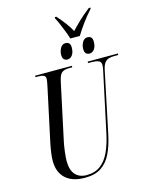

<svg xmlns="http://www.w3.org/2000/svg" viewBox="-150 -1142 978 1246"><g transform="rotate(-15 339.0 -519.0)"><path d="M404 -888Q398 -909 387 -937.5Q376 -966 364 -994Q352 -1022 342 -1040L343 -1048H353Q385 -1012 405 -984.5Q425 -957 441 -928Q464 -953 495.5 -983.5Q527 -1014 571 -1048H582L581 -1040Q545 -1000 517.5 -962Q490 -924 468 -888ZM352 -761Q337 -761 328 -770Q319 -779 319 -801Q319 -824 331 -845.5Q343 -867 365 -867Q380 -867 389 -858.5Q398 -850 398 -829Q398 -798 385 -779.5Q372 -761 352 -761ZM500 -761Q485 -761 476 -770Q467 -779 467 -801Q467 -824 479 -845.5Q491 -867 513 -867Q528 -867 537 -858.5Q546 -850 546 -828Q546 -798 533 -779.5Q520 -761 500 -761ZM264 10Q178 10 133 -32Q88 -74 88 -150Q88 -171 92 -201Q96 -231 102 -261L180 -625Q184 -644 186 -656Q188 -668 188 -675Q188 -692 175.5 -698Q163 -704 140 -704H120L122 -714H369L367 -704H343Q315 -704 298 -691.5Q281 -679 271 -630L192 -261Q185 -230 180 -190Q175 -150 175 -126Q175 -64 202.5 -34Q230 -4 278 -4Q335 -4 372.5 -33Q410 -62 433 -113Q456 -164 470 -229L555 -627Q561 -654 561 -667Q561 -691 542.5 -697.5Q524 -704 495 -704H473L475 -714H678L676 -704H650Q630 -704 613.5 -699.5Q597 -695 585 -679.5Q573 -664 566 -629L480 -219Q465 -149 440 -97.5Q415 -46 373 -18Q331 10 264 10Z"/></g></svg>

Font: Noto Serif Display ExtraCondensed
Style: Italic
Weight: 400
Width: 2
Italic angle: -12°
Designer: Monotype Design Team
Foundry: Monotype Imaging Inc.
Version: Version 2.009